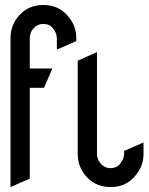

<svg xmlns="http://www.w3.org/2000/svg" viewBox="-20 -758 602 778"><path d="M373 -546.9V-135.3Q373 -110.8 389.2 -93.8Q405.3 -76.7 427.2 -76.7Q452.6 -76.7 466.3 -93.8Q482.9 -114.3 482.9 -135.3V-146.5L561.5 -180.7V-132.8Q561.5 -81.5 522.5 -39.1Q485.8 0 428.2 0Q371.1 0 334 -38.1Q294.9 -78.1 294.9 -134.8V-135.3V-512.2ZM22.5 0V-602.5V-603Q22.5 -659.7 61.5 -699.7Q98.6 -737.8 155.8 -737.8Q213.4 -737.8 250 -698.7Q289.1 -657.2 289.1 -605V-591.3L210.4 -557.1V-602.5Q210.4 -624 193.8 -644Q180.2 -661.1 154.8 -661.1Q132.8 -661.1 116.7 -644Q100.6 -627.4 100.6 -602.5V-480.5H192.4L158.2 -402.3H100.6V-34.2Z"/></svg>

Font: NovaMono
Style: Regular
Weight: 400
Monospace: yes
Version: Version 1.2